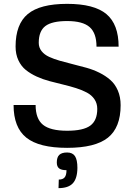

<svg xmlns="http://www.w3.org/2000/svg" viewBox="-20 -740 690 987"><path d="M179.2 -520Q179.2 -495.6 193.6 -477.3Q208 -459 232.4 -447.8Q256.8 -436.5 288.3 -427.5Q319.8 -418.5 354.7 -409.9Q389.6 -401.4 424.6 -391.6Q459.5 -381.8 491 -366.2Q522.5 -350.6 546.9 -329.3Q571.3 -308.1 585.7 -274.9Q600.1 -241.7 600.1 -199.2Q600.1 -84.5 534.7 -32.2Q469.2 20 325.2 20Q180.7 20 115.2 -32.5Q49.8 -85 49.8 -200.2H163.1Q163.1 -129.4 200.9 -98.6Q238.8 -67.9 325.2 -67.9Q408.2 -67.9 444.1 -94.2Q480 -120.6 480 -180.2Q480 -208.5 465.6 -229.7Q451.2 -251 427 -263.9Q402.8 -276.9 371.3 -286.9Q339.8 -296.9 304.9 -305.2Q270 -313.5 235.1 -322.8Q200.2 -332 168.7 -346.4Q137.2 -360.8 113 -380.1Q88.9 -399.4 74.5 -430.2Q60.1 -460.9 60.1 -501Q60.1 -615.7 123 -668Q186 -720.2 325.2 -720.2Q463.9 -720.2 526.9 -667.7Q589.8 -615.2 589.8 -500H476.1Q476.1 -569.8 440.7 -600.8Q405.3 -631.8 325.2 -631.8Q247.1 -631.8 213.1 -606Q179.2 -580.1 179.2 -520ZM377.9 123Q377.4 177.7 354.2 202.4Q331.1 227.1 280.8 227.1L282.2 183.1Q303.2 183.1 312.5 171.6Q321.8 160.2 321.8 134.8Q295.4 134.8 283.7 125.5Q272 116.2 272 95.2Q272 68.4 284.7 56.2Q297.4 43.9 325.2 43.9Q353 43.9 365.5 62.7Q377.9 81.5 377.9 123Z"/></svg>

Font: Fivo Sans Modern Med
Style: Regular
Weight: 450
Designer: Alexander Slobzheninov
Foundry: Alexander Slobzheninov
Version: 1.0